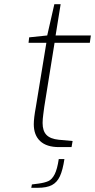

<svg xmlns="http://www.w3.org/2000/svg" viewBox="-20 -701 453 915"><path d="M141 -109Q141 -138 151 -192L201 -497H116L119 -523L205 -532L239 -681H269L245 -532H413L408 -497H240L191 -192Q190 -183 186.5 -158Q183 -133 183 -115Q183 -77 201.5 -58Q220 -39 260 -35L326 -29L321 0H261Q202 0 171.5 -28.5Q141 -57 141 -109ZM132 178 163 174Q193 170 210.5 162Q228 154 240.5 129.5Q253 105 260 57H287Q279 110 265.5 139Q252 168 227.5 181Q203 194 159 194H129Z"/></svg>

Font: Exo ExtraLight
Style: Italic
Weight: 275
Italic angle: -9°
Designer: Natanael Gama
Foundry: Natanael Gama
Version: Version 1.500; ttfautohint (v1.6)